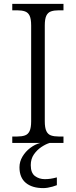

<svg xmlns="http://www.w3.org/2000/svg" viewBox="-20 -734 389 986"><path d="M43 0V-33H69Q92 -33 108 -38.5Q124 -44 132 -61Q140 -78 140 -111V-603Q140 -637 132 -653.5Q124 -670 108 -675.5Q92 -681 69 -681H43V-714H306V-681H281Q258 -681 242 -675.5Q226 -670 218 -653.5Q210 -637 210 -603V-111Q210 -78 218 -61Q226 -44 242 -38.5Q258 -33 281 -33H306V0ZM202 232Q145 232 112.5 205Q80 178 80 125Q80 96 95.5 70Q111 44 135.5 25.5Q160 7 187 0H235Q215 6 192.5 21Q170 36 154 59Q138 82 138 114Q138 154 159.5 170Q181 186 210 186Q225 186 239 184Q253 182 272 177V217Q262 221 249.5 224.5Q237 228 225 230Q213 232 202 232Z"/></svg>

Font: Noto Rashi Hebrew Light
Style: Regular
Weight: 300
Version: Version 1.006